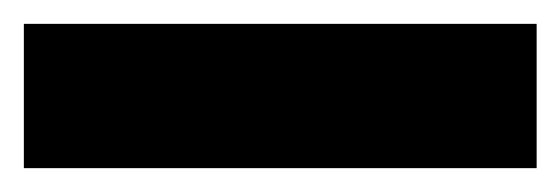

<svg xmlns="http://www.w3.org/2000/svg" viewBox="-20 0 470 161"><path d="M0 141V20H430V141Z"/></svg>

Font: Bricolage Grotesque 10pt Condensed Bricolage Grotesque 10pt Condensed Regular
Style: Bold
Weight: 700
Width: 3
Designer: Mathieu Triay
Foundry: Atelier Triay
Version: Version 1.000; ttfautohint (v1.8.4.7-5d5b);gftools[0.9.32]